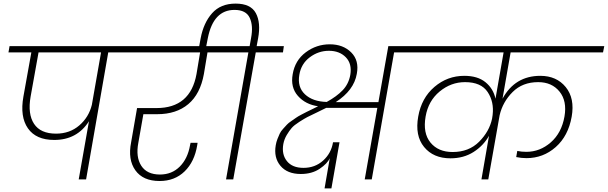

<svg xmlns="http://www.w3.org/2000/svg" viewBox="-20 -996 3375 1066"><path d="M291 -254Q367 -254 420 -299.5Q473 -345 490 -414L541 -705H194L150 -460Q133 -363 169 -308.5Q205 -254 291 -254ZM27 -705 33 -740H739L733 -705H581L458 0H417L474 -323Q408 -219 281 -219Q180 -219 135 -283.5Q90 -348 110 -460L154 -705Z M670 -705 676 -740H1278L1271 -705H1132L1112 -585Q1092 -474 1025.5 -418Q959 -362 853 -362H776L748 -203Q733 -124 764.5 -75.5Q796 -27 868 -27Q934 -27 978 -71Q1022 -115 1035 -189L1038 -203H1077Q1075 -193 1075 -190Q1060 -98 1005 -44.5Q950 9 866 9Q774 9 731.5 -50.5Q689 -110 708 -206L741 -396H849Q1037 -396 1071 -585L1091 -705Z M1084 -729 1094 -783Q1110 -869 1157.5 -922.5Q1205 -976 1288 -976Q1372 -976 1400.5 -923Q1429 -870 1413 -783L1405 -740H1556L1551 -705H1400L1275 0H1235L1359 -705H1208L1213 -740H1366L1374 -785Q1387 -853 1366.5 -897Q1346 -941 1282 -941Q1165 -941 1134 -785L1123 -729Z M1642 -581Q1630 -513 1673 -472.5Q1716 -432 1794 -430Q1849 -460 1882.5 -495Q1916 -530 1925 -581Q1935 -642 1900 -678Q1865 -714 1806 -714Q1748 -714 1700 -678Q1652 -642 1642 -581ZM1782 50 1811 -118Q1798 -88 1755 -59Q1712 -30 1650 -30Q1575 -30 1537 -75.5Q1499 -121 1511 -190Q1514 -208 1520.5 -224.5Q1527 -241 1533 -254Q1539 -267 1552 -281Q1565 -295 1573 -304Q1581 -313 1599 -325Q1617 -337 1625 -343Q1633 -349 1655 -360.5Q1677 -372 1684 -375.5Q1691 -379 1716 -391Q1741 -403 1746 -406Q1676 -416 1634 -463.5Q1592 -511 1605 -584Q1618 -661 1677.5 -705.5Q1737 -750 1811 -750Q1885 -750 1930 -705Q1975 -660 1961 -586Q1945 -494 1844 -429H2081L2136 -740H2326L2320 -705H2168L2044 0H2005L2075 -397H1791Q1778 -390 1740 -372Q1702 -354 1686.5 -346Q1671 -338 1642 -319.5Q1613 -301 1599.5 -285.5Q1586 -270 1572 -246.5Q1558 -223 1553 -196Q1543 -139 1573 -101.5Q1603 -64 1665 -64Q1729 -64 1774 -104.5Q1819 -145 1829 -206H1865L1820 50Z M2653 0 2695 -242Q2664 -187 2609 -152Q2554 -117 2481 -117Q2386 -117 2334.5 -180Q2283 -243 2302 -349Q2320 -452 2392 -513.5Q2464 -575 2558 -575Q2632 -575 2675.5 -539.5Q2719 -504 2731 -448L2776 -705H2253L2259 -740H3335L3328 -705H2815L2770 -448Q2839 -575 2980 -575Q3070 -575 3121 -512.5Q3172 -450 3154 -348Q3135 -241 3065.5 -179.5Q2996 -118 2903 -118Q2874 -118 2846 -124L2852 -158Q2875 -153 2902 -153Q2978 -153 3038 -205.5Q3098 -258 3114 -349Q3129 -435 3086.5 -487.5Q3044 -540 2968 -540Q2881 -540 2826 -485Q2771 -430 2754 -356L2691 0ZM2493 -152Q2583 -152 2640 -209Q2697 -266 2712 -337L2715 -357Q2724 -430 2687.5 -485Q2651 -540 2562 -540Q2484 -540 2421 -488Q2358 -436 2343 -349Q2327 -257 2370 -204.5Q2413 -152 2493 -152Z"/></svg>

Font: Poppins ExtraLight
Style: Italic
Weight: 275
Italic angle: -10°
Designer: Ninad Kale (Devanagari), Jonny Pinhorn (Latin)
Foundry: Indian Type Foundry
Version: Version 3.200;PS 1.000;hotconv 16.6.54;makeotf.lib2.5.65590